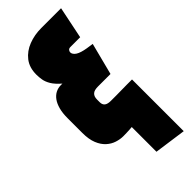

<svg xmlns="http://www.w3.org/2000/svg" viewBox="-289 -751 1016 1016"><g transform="rotate(-45 219.0 -242.5)"><path d="M380 -522 417 -702H269Q218 -702 174 -685Q130 -668 103 -633.5Q76 -599 76 -546Q76 -527 79.5 -506.5Q83 -486 96.5 -463.5Q110 -441 140 -415H128Q108 -415 90 -406Q72 -397 58.5 -378.5Q45 -360 37.5 -332Q30 -304 30 -266V-156Q30 -108 43 -76Q56 -44 77 -25Q98 -6 123 2Q148 10 171 10Q185 10 196.5 9.5Q208 9 218.5 8.5Q229 8 237 7V192L416 217V-170Q397 -170 377 -170Q357 -170 336.5 -169.5Q316 -169 296.5 -169Q277 -169 257 -169Q246 -169 237 -171Q228 -173 222 -177.5Q216 -182 213 -189Q210 -196 210 -205V-225Q210 -237 213 -245.5Q216 -254 222.5 -260Q229 -266 239 -268.5Q249 -271 262 -271H356L402 -450L362 -456Q344 -459 329.5 -463.5Q315 -468 305.5 -474Q296 -480 291 -487.5Q286 -495 286 -502Q286 -509 291 -515.5Q296 -522 307 -522Z"/></g></svg>

Font: Advent Pro Black
Style: Regular
Weight: 900
Version: Version 3.000